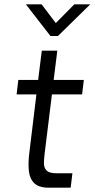

<svg xmlns="http://www.w3.org/2000/svg" viewBox="-20 -871 439 891"><path d="M214 -704 100 -851H173L239 -764L325 -851H399L249 -704ZM65 -500H157L174 -636H246L229 -500H369L361 -433H221L187 -157Q184 -133 184 -112.5Q184 -92 196.5 -79.5Q209 -67 242 -67H316L308 0H206Q161 0 139.5 -20.5Q118 -41 114 -77Q110 -113 116 -161L149 -433H57Z"/></svg>

Font: Haskoy
Style: Italic
Weight: 400
Designer: Ertekin Erdin
Foundry: Ertekin Erdin
Version: Version 2.000; ttfautohint (v1.8.4.7-5d5b)